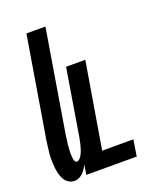

<svg xmlns="http://www.w3.org/2000/svg" viewBox="-138 -824 775 920"><g transform="rotate(-20 250.0 -363.5)"><path d="M84 8Q67 8 53 -1Q39 -10 31.5 -24Q24 -38 20 -54Q16 -70 14.5 -86.5Q13 -103 12.5 -120Q12 -137 13.5 -154Q15 -171 17.5 -188Q20 -205 22 -222L107 -735H204L117 -209Q116 -202 115.5 -194.5Q115 -187 113.5 -180Q112 -173 111.5 -166Q111 -159 110.5 -152Q110 -145 109.5 -137.5Q109 -130 109 -123Q109 -116 109.5 -109Q110 -102 111 -95.5Q112 -89 115 -82Q118 -75 125 -75Q132 -75 138 -81Q144 -87 148 -93.5Q152 -100 155.5 -107.5Q159 -115 161 -122Q163 -129 165 -136Q167 -143 169 -150.5Q171 -158 172 -165.5Q173 -173 175 -180L231 -520H329L256 -83H415L402 0H145L153 -51Q148 -40 141.5 -30Q135 -20 126.5 -11.5Q118 -3 106.5 2.5Q95 8 84 8Z"/></g></svg>

Font: Iosevka Term Curly
Style: Bold Italic
Weight: 700
Italic angle: -9°
Designer: Belleve Invis
Foundry: Belleve Invis
Version: Version 32.3.0